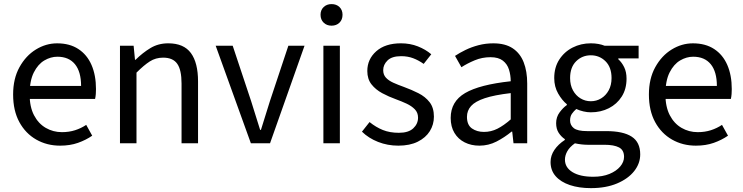

<svg xmlns="http://www.w3.org/2000/svg" viewBox="-20 -714 3705 957"><path d="M279.4 12Q213.8 12 160.7 -18.3Q107.5 -48.6 76.4 -105.5Q45.4 -162.5 45.4 -242.9Q45.4 -322.1 77.1 -379.2Q108.7 -436.4 158.8 -467.2Q208.8 -498 264.9 -498Q327.3 -498 370.5 -469.7Q413.8 -441.5 436.1 -390.3Q458.4 -339.2 458.4 -270Q458.4 -257.5 457.5 -245.2Q456.6 -232.9 453.9 -220.8H104.3V-285.6H384.2Q384.2 -356.4 353.7 -393.9Q323.1 -431.3 266.1 -431.3Q232.7 -431.3 201 -412.7Q169.3 -394 148.5 -352.8Q127.7 -311.5 127.7 -243.7Q127.7 -181.8 149.4 -139.9Q171.2 -98 208.1 -76.6Q244.9 -55.3 288.7 -55.3Q324.2 -55.3 354.4 -65Q384.7 -74.8 409.7 -91.6L439.6 -37.7Q408.3 -16 368.7 -2Q329.1 12 279.4 12Z M578 0V-486.1H646L652.9 -416H655.6Q690.7 -450.7 729.8 -474.4Q769 -498.1 818.7 -498.1Q896 -498.1 931.6 -449.5Q967.1 -401 967.1 -308V0H884.9V-297.4Q884.9 -365.6 863.4 -396.1Q841.9 -426.7 793.2 -426.7Q755.9 -426.7 726.6 -407.8Q697.3 -389 660.3 -352V0Z M1230.4 0 1055 -486.1H1139.8L1231.7 -210Q1242.6 -174.8 1254.1 -138.4Q1265.7 -101.9 1276.6 -66.6H1280.6Q1291.4 -101.9 1303 -138.4Q1314.5 -174.8 1325.4 -210L1417.3 -486.1H1497.9L1326 0Z M1591.9 0V-486H1674V0ZM1632.5 -586Q1608.8 -586 1593.3 -601Q1577.7 -616 1577.7 -640.4Q1577.7 -664.2 1593.3 -678.9Q1608.8 -693.6 1632.5 -693.6Q1656.8 -693.6 1672.1 -678.9Q1687.3 -664.2 1687.3 -640.4Q1687.3 -616 1672.1 -601Q1656.8 -586 1632.5 -586Z M1965.5 12Q1911.8 12 1864.6 -6.6Q1817.4 -25.1 1784.1 -57.7L1822 -105.6Q1853.8 -79.9 1888.4 -66Q1923 -52.1 1968.2 -52.1Q2016.1 -52.1 2039.9 -74.4Q2063.7 -96.8 2063.7 -127.6Q2063.7 -152.6 2047.6 -169.2Q2031.5 -185.7 2006.6 -197.4Q1981.6 -209 1954 -219Q1917.8 -232 1885 -249.6Q1852.2 -267.3 1831.5 -293.7Q1810.8 -320.2 1810.8 -360.1Q1810.8 -418.9 1855.4 -458.5Q1900 -498.1 1978.5 -498.1Q2024.1 -498.1 2062.9 -482.8Q2101.7 -467.4 2129.6 -443.5L2091.8 -395.5Q2066.3 -413.6 2039.3 -423.8Q2012.3 -434 1979.5 -434Q1933.4 -434 1911.7 -412.8Q1890 -391.6 1890 -364.3Q1890 -341.9 1903.2 -327.3Q1916.4 -312.7 1939.7 -302Q1963 -291.4 1993.1 -280.7Q2031.1 -266.8 2065.5 -249.5Q2100 -232.1 2121.4 -204.5Q2142.8 -176.9 2142.8 -132.5Q2142.8 -93.1 2122.4 -60.3Q2102 -27.6 2062.4 -7.8Q2022.8 12 1965.5 12Z M2369.3 12Q2328.6 12 2296.2 -4.3Q2263.8 -20.5 2245.1 -51.5Q2226.4 -82.4 2226.4 -126.2Q2226.4 -208 2298.4 -250.2Q2370.4 -292.3 2525.7 -309Q2525.5 -339.5 2517 -367Q2508.5 -394.6 2486.5 -411.7Q2464.4 -428.9 2424.9 -428.9Q2383.1 -428.9 2346.1 -413.4Q2309 -397.9 2279.9 -379L2248 -435.4Q2270.3 -450.4 2300 -464.9Q2329.7 -479.4 2364.9 -488.7Q2400.1 -498 2439.1 -498Q2498.2 -498 2535.4 -473.3Q2572.6 -448.6 2590.2 -403.6Q2607.8 -358.6 2607.8 -297.7V0H2539.5L2533.1 -57.9H2529.8Q2494.7 -29.1 2454.8 -8.5Q2414.9 12 2369.3 12ZM2392.2 -56.5Q2427.6 -56.5 2459.1 -72.3Q2490.6 -88.1 2525.7 -118.9V-249.9Q2444 -240.4 2396.3 -224.5Q2348.6 -208.6 2328 -185.6Q2307.5 -162.7 2307.5 -131.5Q2307.5 -91.2 2332.3 -73.8Q2357.1 -56.5 2392.2 -56.5Z M2925.3 223.7Q2865.8 223.7 2820.3 208.4Q2774.8 193 2749.5 164.1Q2724.2 135.2 2724.2 93.4Q2724.2 61.7 2743.1 33.5Q2762.1 5.3 2795.4 -16.5V-20.5Q2777.1 -32.6 2764.5 -52.2Q2752 -71.7 2752 -100.2Q2752 -130.6 2769.4 -154.1Q2786.8 -177.5 2805.4 -190.4V-194.4Q2781.6 -213.7 2762 -247.8Q2742.5 -281.9 2742.5 -324.9Q2742.5 -378.1 2767.6 -417Q2792.7 -455.9 2834.2 -477Q2875.6 -498.1 2924.9 -498.1Q2945.3 -498.1 2962.9 -494.8Q2980.6 -491.5 2993.5 -486.1H3163.1V-422.8H3061.8V-418.8Q3079.5 -403 3091.2 -379Q3102.9 -355 3102.9 -322Q3102.9 -270.3 3079 -232.7Q3055.2 -195.2 3014.9 -174.7Q2974.6 -154.2 2924.9 -154.2Q2907.2 -154.2 2888.3 -158.6Q2869.5 -162.9 2852.5 -170.7Q2839.8 -159.9 2830.6 -146.8Q2821.5 -133.7 2821.5 -113.2Q2821.5 -90.3 2839.9 -75.4Q2858.3 -60.5 2906.7 -60.5H3001.3Q3086.4 -60.5 3128.7 -32.8Q3171.1 -5.2 3171.1 55.6Q3171.1 100.8 3141 138.9Q3110.8 177.1 3055.6 200.4Q3000.4 223.7 2925.3 223.7ZM2924.9 -209.4Q2952.9 -209.4 2976.3 -223.6Q2999.6 -237.7 3013.9 -263.6Q3028.2 -289.6 3028.2 -324.9Q3028.2 -378.9 2998 -408.7Q2967.8 -438.4 2924.9 -438.4Q2881.9 -438.4 2851.8 -408.7Q2821.6 -378.9 2821.6 -324.9Q2821.6 -289.6 2835.9 -263.6Q2850.1 -237.7 2873.5 -223.6Q2896.9 -209.4 2924.9 -209.4ZM2936.9 167Q2983.2 167 3017.5 153Q3051.9 138.9 3071.2 116.1Q3090.5 93.3 3090.5 67.9Q3090.5 34 3065.4 20.8Q3040.3 7.6 2992.5 7.6H2908.7Q2895.1 7.6 2878.6 5.8Q2862.2 3.9 2845.5 0.3Q2819.4 18.8 2807.7 39.7Q2795.9 60.7 2795.9 81.8Q2795.9 121 2833.5 144Q2871.1 167 2936.9 167Z M3448.4 12Q3382.8 12 3329.7 -18.3Q3276.5 -48.6 3245.4 -105.5Q3214.4 -162.5 3214.4 -242.9Q3214.4 -322.1 3246.1 -379.2Q3277.7 -436.4 3327.8 -467.2Q3377.8 -498 3433.9 -498Q3496.3 -498 3539.5 -469.7Q3582.8 -441.5 3605.1 -390.3Q3627.4 -339.2 3627.4 -270Q3627.4 -257.5 3626.5 -245.2Q3625.6 -232.9 3622.9 -220.8H3273.3V-285.6H3553.2Q3553.2 -356.4 3522.7 -393.9Q3492.1 -431.3 3435.1 -431.3Q3401.7 -431.3 3370 -412.7Q3338.3 -394 3317.5 -352.8Q3296.7 -311.5 3296.7 -243.7Q3296.7 -181.8 3318.4 -139.9Q3340.2 -98 3377.1 -76.6Q3413.9 -55.3 3457.7 -55.3Q3493.2 -55.3 3523.4 -65Q3553.7 -74.8 3578.7 -91.6L3608.6 -37.7Q3577.3 -16 3537.7 -2Q3498.1 12 3448.4 12Z"/></svg>

Font: Source Sans 3
Style: Regular
Weight: 200
Designer: Paul D. Hunt
Foundry: Adobe
Version: Version 3.046;hotconv 1.0.118;makeotfexe 2.5.65603